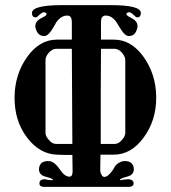

<svg xmlns="http://www.w3.org/2000/svg" viewBox="-20 -728 670 751"><path d="M591 -351C590 -408 574 -460 542 -505C510 -550 471 -573 426 -573H375V-642C375 -657 380 -666 391 -667C408 -668 422 -660 435 -642C451 -617 465 -587 484 -587C499 -587 510 -595 515 -612C517 -617 518 -622 518 -626C518 -637 512 -647 500 -654L479 -666C472 -673 473 -677 483 -680C494 -683 509 -660 516 -660C526 -660 531 -666 531 -677C531 -698 491 -708 410 -708H226C145 -708 105 -698 105 -677C105 -666 110 -660 120 -660C127 -660 143 -683 154 -680C163 -677 165 -673 158 -666L136 -654C124 -647 118 -637 118 -626C118 -622 119 -617 121 -612C127 -595 138 -587 153 -587C172 -587 186 -617 201 -642C214 -660 229 -668 246 -667C256 -666 261 -657 261 -642V-573H202C157 -573 118 -550 86 -505C54 -460 38 -408 37 -351C36 -288 52 -235 85 -191C118 -147 158 -124 204 -123C213 -122 232 -122 263 -122L264 -59C264 -44 260 -37 252 -37C239 -37 227 -46 215 -64C204 -80 194 -90 185 -94C180 -97 174 -98 168 -98C147 -98 136 -89 133 -72C130 -54 139 -42 158 -37C178 -32 188 -28 187 -23C176 -23 166 -24 155 -27C138 -26 132 -19 135 -6C136 0 143 3 154 3H482C493 3 500 0 502 -6C505 -19 498 -26 481 -27C466 -26 455 -24 449 -23C448 -28 458 -32 477 -37C497 -42 506 -54 503 -72C500 -89 489 -98 468 -98C462 -98 456 -97 451 -94C442 -90 435 -85 430 -78L422 -64C409 -45 398 -36 388 -36C381 -36 375 -44 372 -59L373 -123H424C470 -123 509 -145 542 -190C575 -235 592 -288 591 -351ZM470 -208C470 -200 466 -191 458 -182C449 -171 440 -165 429 -165H374C374 -326 374 -450 375 -537H429C450 -537 470 -510 470 -494ZM199 -165C188 -165 179 -171 170 -182C162 -191 158 -200 158 -208V-494C158 -510 178 -537 199 -537H261C262 -306 263 -182 263 -165Z"/></svg>

Font: GFS Eustace
Style: Regular
Weight: 400
Designer: George Matthiopoulos
Foundry: George Matthiopoulos
Version: Version 1.0